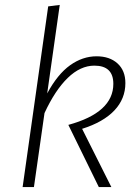

<svg xmlns="http://www.w3.org/2000/svg" viewBox="-20 -761 555 781"><path d="M172 -381Q214 -459 265 -495.5Q316 -532 373 -532Q426 -532 458 -503Q490 -474 490 -423Q490 -359 445 -311.5Q400 -264 314 -237L433 0H382L258 -253Q441 -303 441 -420Q441 -494 364 -494Q307 -494 255.5 -444Q204 -394 161 -301L118 0H72L176 -735L223 -741Z"/></svg>

Font: Fira Sans ExtraLight
Style: Italic
Weight: 275
Italic angle: -8°
Designer: Carrois Corporate & Edenspiekermann AG
Foundry: Carrois Corporate GbR & Edenspiekermann AG
Version: Version 4.203